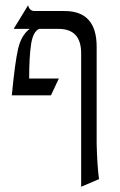

<svg xmlns="http://www.w3.org/2000/svg" viewBox="-20 -476 457 731"><path d="M357 206 289 235V-273Q289 -366 203 -366H129Q106 -356 98.5 -308.5Q91 -261 91 -177H204L174 -113H25Q37 -239 49 -290.5Q61 -342 93 -366H32L87 -456Q92 -434 112 -434H226Q348 -434 348 -298V71Q350 155 357 206Z"/></svg>

Font: Bellefair
Style: Regular
Weight: 400
Designer: Nick Shinn, Liron Lavi Turkenic
Foundry: Shinntype
Version: Version 1.003;PS 001.003;hotconv 1.0.88;makeotf.lib2.5.64775